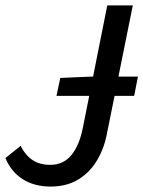

<svg xmlns="http://www.w3.org/2000/svg" viewBox="-22 -675 528 707"><path d="M186 -322 200 -388 315 -393H486L472 -322ZM164 12Q105 12 62 -15Q19 -42 -2 -93L54 -138Q70 -105 96.5 -86.5Q123 -68 163 -68Q211 -68 240.5 -103.5Q270 -139 283 -204L373 -655H467L373 -189Q363 -132 336.5 -86.5Q310 -41 267 -14.5Q224 12 164 12Z"/></svg>

Font: Source Sans 3 Medium
Style: Italic
Weight: 500
Italic angle: -11°
Designer: Paul D. Hunt
Foundry: Adobe
Version: Version 3.052;hotconv 1.1.0;makeotfexe 2.6.0